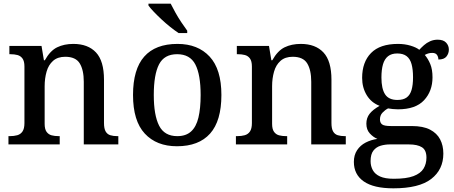

<svg xmlns="http://www.w3.org/2000/svg" viewBox="-20 -786 2473 1045"><path d="M26 0V-45H33Q56 -45 74 -50Q92 -55 102.5 -70.5Q113 -86 113 -116V-424Q113 -453 102.5 -467.5Q92 -482 75 -486.5Q58 -491 36 -491H31V-536H206L219 -458H224Q253 -510 291 -528.5Q329 -547 379 -547Q459 -547 502.5 -500.5Q546 -454 546 -352V-117Q546 -86 555 -70.5Q564 -55 580.5 -50Q597 -45 619 -45H624V0H436V-341Q436 -405 414 -441Q392 -477 335 -477Q294 -477 269 -455Q244 -433 233.5 -396Q223 -359 223 -317V-112Q223 -83 233.5 -68.5Q244 -54 261 -49.5Q278 -45 300 -45H305V0Z M943 10Q832 10 768 -59Q704 -128 704 -269Q704 -409 765 -478Q826 -547 946 -547Q1057 -547 1121 -478Q1185 -409 1185 -269Q1185 -128 1123.5 -59Q1062 10 943 10ZM945 -45Q992 -45 1020 -70.5Q1048 -96 1060 -146Q1072 -196 1072 -269Q1072 -380 1043 -435.5Q1014 -491 944 -491Q874 -491 845.5 -435.5Q817 -380 817 -269Q817 -159 846 -102Q875 -45 945 -45ZM952 -606Q931 -620 906.5 -639.5Q882 -659 858.5 -681Q835 -703 816 -723Q797 -743 788 -756V-766H909Q920 -744 935 -717Q950 -690 967.5 -664Q985 -638 999 -619V-606Z M1264 0V-45H1271Q1294 -45 1312 -50Q1330 -55 1340.5 -70.5Q1351 -86 1351 -116V-424Q1351 -453 1340.5 -467.5Q1330 -482 1313 -486.5Q1296 -491 1274 -491H1269V-536H1444L1457 -458H1462Q1491 -510 1529 -528.5Q1567 -547 1617 -547Q1697 -547 1740.5 -500.5Q1784 -454 1784 -352V-117Q1784 -86 1793 -70.5Q1802 -55 1818.5 -50Q1835 -45 1857 -45H1862V0H1674V-341Q1674 -405 1652 -441Q1630 -477 1573 -477Q1532 -477 1507 -455Q1482 -433 1471.5 -396Q1461 -359 1461 -317V-112Q1461 -83 1471.5 -68.5Q1482 -54 1499 -49.5Q1516 -45 1538 -45H1543V0Z M2121 239Q2014 239 1960 201.5Q1906 164 1906 95Q1906 58 1923.5 31.5Q1941 5 1970 -10Q1999 -25 2034 -30Q2012 -39 1993 -59.5Q1974 -80 1974 -113Q1974 -144 1991.5 -166.5Q2009 -189 2046 -210Q2001 -227 1976 -268Q1951 -309 1951 -362Q1951 -448 1999.5 -497.5Q2048 -547 2146 -547Q2183 -547 2214.5 -537.5Q2246 -528 2262 -515Q2273 -527 2287.5 -540Q2302 -553 2321 -561.5Q2340 -570 2362 -570Q2393 -570 2408 -554Q2423 -538 2423 -516Q2423 -495 2410 -478.5Q2397 -462 2366 -462Q2366 -476 2358.5 -487Q2351 -498 2333 -498Q2320 -498 2310.5 -495Q2301 -492 2292 -487Q2310 -466 2322 -437Q2334 -408 2334 -365Q2334 -290 2288 -240.5Q2242 -191 2146 -191Q2134 -191 2118 -192.5Q2102 -194 2092 -196Q2075 -187 2061.5 -172.5Q2048 -158 2048 -136Q2048 -118 2059.5 -109Q2071 -100 2107 -100H2221Q2283 -100 2320.5 -80.5Q2358 -61 2375.5 -27.5Q2393 6 2393 50Q2393 137 2327 188Q2261 239 2121 239ZM2123 187Q2192 187 2230.5 172.5Q2269 158 2285 132Q2301 106 2301 72Q2301 31 2276.5 15.5Q2252 0 2205 0H2102Q2076 0 2052 7Q2028 14 2012.5 33.5Q1997 53 1997 91Q1997 118 2009 140Q2021 162 2048.5 174.5Q2076 187 2123 187ZM2143 -242Q2175 -242 2193.5 -255.5Q2212 -269 2220 -296.5Q2228 -324 2228 -365Q2228 -408 2220 -437Q2212 -466 2193 -480.5Q2174 -495 2142 -495Q2111 -495 2092 -480Q2073 -465 2064.5 -436Q2056 -407 2056 -364Q2056 -303 2076 -272.5Q2096 -242 2143 -242Z"/></svg>

Font: Noto Serif Khmer Medium
Style: Regular
Weight: 500
Version: Version 2.003